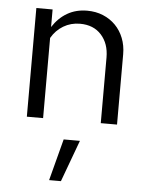

<svg xmlns="http://www.w3.org/2000/svg" viewBox="-54 -540 660 859"><g transform="rotate(5 276.0 -111.0)"><path d="M75 0ZM75 0V-488H148V-409Q175 -451 214 -473.5Q253 -496 303 -496Q342 -496 374.5 -482.5Q407 -469 430.5 -445Q454 -421 467 -388Q480 -355 480 -316V0H407V-295Q407 -357 372 -396Q337 -435 276 -435Q235 -435 201.5 -415Q168 -395 148 -360V0ZM248 87H321L252 274H199Z"/></g></svg>

Font: Rosa Sans Light
Style: Regular
Weight: 300
Designer: Pentagram / MCKL
Foundry: Pentagram / MCKL
Version: Version 1.005;September 16, 2019;FontCreator 11.5.0.2425 64-